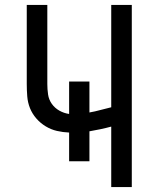

<svg xmlns="http://www.w3.org/2000/svg" viewBox="-20 -755 640 775"><path d="M429 0V-244Q407 -238 385.5 -233.5Q364 -229 341 -225V-104H259V-220Q234 -221 210 -226.5Q186 -232 164.5 -245Q143 -258 126.5 -277Q110 -296 101 -318.5Q92 -341 90 -366Q88 -391 88 -416V-735H171V-416Q171 -395 174 -374Q177 -353 189 -336Q201 -319 219.5 -308.5Q238 -298 259 -295V-426H341V-301Q364 -305 385.5 -311Q407 -317 429 -322V-735H512V0Z"/></svg>

Font: Zed Mono Extended
Style: Regular
Weight: 400
Width: 7
Monospace: yes
Designer: Belleve Invis
Foundry: Belleve Invis
Version: Version 1.0.0; ttfautohint (v1.8.4)